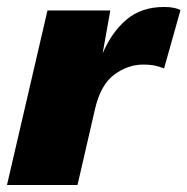

<svg xmlns="http://www.w3.org/2000/svg" viewBox="-30 -530 537 550"><path d="M-10 0 106 -500H286L264 -377Q290 -438 332.5 -474Q375 -510 440 -510Q457 -510 468.5 -507.5Q480 -505 487 -501L440 -334Q430 -338 416 -341.5Q402 -345 380 -345Q336 -345 297 -316Q258 -287 242 -217L192 0Z"/></svg>

Font: Work Sans ExtraBold
Style: Italic
Weight: 800
Italic angle: -13°
Designer: Wei Huang
Foundry: Wei Huang
Version: Version 2.012; ttfautohint (v1.8.3)